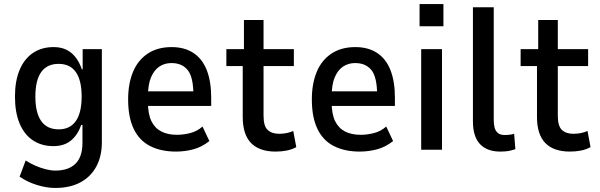

<svg xmlns="http://www.w3.org/2000/svg" viewBox="-20 -741 2969 950"><path d="M253 189Q210 189 162 174Q114 159 77 133L107 53Q130 68 155.5 79Q181 90 206.5 96.5Q232 103 254 103Q319 103 353.5 69Q388 35 388 -34V-123H382Q365 -74 331.5 -46Q298 -18 244 -18Q186 -18 143 -46.5Q100 -75 77 -130Q54 -185 54 -263Q54 -340 77 -395Q100 -450 143 -479Q186 -508 245 -508Q298 -508 332.5 -479.5Q367 -451 385 -398H389V-498H484V-37Q484 32 456.5 83Q429 134 377.5 161.5Q326 189 253 189ZM270 -101Q327 -101 355.5 -142.5Q384 -184 384 -263Q384 -343 355.5 -384Q327 -425 270 -425Q213 -425 184 -384.5Q155 -344 155 -263Q155 -183 184 -142Q213 -101 270 -101Z M851 9Q776 9 722.5 -18.5Q669 -46 641.5 -103.5Q614 -161 614 -249Q614 -327 638 -385Q662 -443 710.5 -475.5Q759 -508 829 -508Q893 -508 937 -479Q981 -450 1003 -394Q1025 -338 1025 -257V-217H694V-289H953L937 -269Q937 -359 909 -394Q881 -429 828 -429Q795 -429 769 -412Q743 -395 727.5 -359Q712 -323 712 -263V-236Q712 -177 729 -142Q746 -107 778 -90.5Q810 -74 856 -74Q887 -74 921 -82.5Q955 -91 982 -115L1016 -43Q978 -13 936 -2Q894 9 851 9Z M1344 9Q1263 9 1222 -33.5Q1181 -76 1181 -162V-414H1100V-498H1187V-642H1284V-498H1434V-414H1284V-168Q1284 -117 1304.5 -98Q1325 -79 1361 -79Q1380 -79 1398 -82.5Q1416 -86 1431 -93L1446 -13Q1424 -1 1398 4Q1372 9 1344 9Z M1760 9Q1685 9 1631.5 -18.5Q1578 -46 1550.5 -103.5Q1523 -161 1523 -249Q1523 -327 1547 -385Q1571 -443 1619.5 -475.5Q1668 -508 1738 -508Q1802 -508 1846 -479Q1890 -450 1912 -394Q1934 -338 1934 -257V-217H1603V-289H1862L1846 -269Q1846 -359 1818 -394Q1790 -429 1737 -429Q1704 -429 1678 -412Q1652 -395 1636.5 -359Q1621 -323 1621 -263V-236Q1621 -177 1638 -142Q1655 -107 1687 -90.5Q1719 -74 1765 -74Q1796 -74 1830 -82.5Q1864 -91 1891 -115L1925 -43Q1887 -13 1845 -2Q1803 9 1760 9Z M2056 -611V-721H2174V-611ZM2064 0V-498H2167V0Z M2455 9Q2390 9 2355 -28Q2320 -65 2320 -141V-705H2423V-147Q2423 -127 2427 -110.5Q2431 -94 2443 -83.5Q2455 -73 2476 -73Q2489 -73 2502 -74.5Q2515 -76 2524 -79L2530 -3Q2510 4 2493.5 6.5Q2477 9 2455 9Z M2800 9Q2719 9 2678 -33.5Q2637 -76 2637 -162V-414H2556V-498H2643V-642H2740V-498H2890V-414H2740V-168Q2740 -117 2760.5 -98Q2781 -79 2817 -79Q2836 -79 2854 -82.5Q2872 -86 2887 -93L2902 -13Q2880 -1 2854 4Q2828 9 2800 9Z"/></svg>

Font: Nunito Sans 7pt Condensed SemiBold
Style: Regular
Weight: 600
Width: 3
Designer: Vernon Adams
Foundry: Vernon Adams
Version: Version 3.101;gftools[0.9.27]